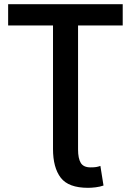

<svg xmlns="http://www.w3.org/2000/svg" viewBox="-20 -713 627 920"><path d="M402 187Q308 187 271 138.5Q234 90 234 1V-591H19V-693H568V-591H354V3Q354 46 367 67.5Q380 89 414 89Q430 89 440 87.5Q450 86 461 82L476 176Q459 182 438.5 184.5Q418 187 402 187Z"/></svg>

Font: Ubuntu Sans SemiBold
Style: Regular
Weight: 600
Designer: Dalton Maag Ltd
Foundry: Dalton Maag Ltd
Version: Version 1.006; ttfautohint (v1.8.4.7-5d5b)